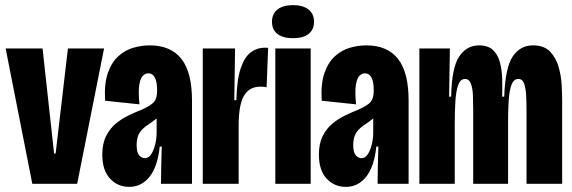

<svg xmlns="http://www.w3.org/2000/svg" viewBox="-20 -717 2233 749"><path d="M106 0 2 -528H146L191 -118H197L245 -528H386L281 0Z M484 12Q439 12 409 -20.5Q379 -53 379 -114Q379 -157 394 -186.5Q409 -216 432 -235Q455 -254 481 -266.5Q507 -279 530 -288Q569 -305 581 -319.5Q593 -334 593 -364Q593 -431 558 -431Q548 -431 538 -422Q528 -413 523.5 -387Q519 -361 524 -310L390 -324Q386 -391 401 -433Q416 -475 442.5 -498.5Q469 -522 501 -531Q533 -540 564 -540Q646 -540 687.5 -487.5Q729 -435 729 -325V-202Q729 -151 729 -100.5Q729 -50 729 0H608Q608 -36 609 -72Q610 -108 611 -145H603Q595 -67 563.5 -27.5Q532 12 484 12ZM545 -100Q560 -100 570 -115.5Q580 -131 585.5 -154Q591 -177 591 -199V-255Q574 -241 556 -229.5Q538 -218 525.5 -200.5Q513 -183 513 -151Q513 -122 523 -111Q533 -100 545 -100Z M771 0V-288V-528H897L894 -326H902Q904 -406 919 -450.5Q934 -495 958.5 -513Q983 -531 1013 -531Q1021 -531 1026 -530L1020 -376Q1015 -378 1008.5 -378.5Q1002 -379 996 -379Q953 -379 932 -344Q911 -309 911 -227V0Z M1054 0V-528H1192V0ZM1123 -568Q1084 -568 1062.5 -584.5Q1041 -601 1041 -632Q1041 -663 1062.5 -680Q1084 -697 1123 -697Q1162 -697 1183.5 -680Q1205 -663 1205 -632Q1205 -601 1183.5 -584.5Q1162 -568 1123 -568Z M1329 12Q1284 12 1254 -20.5Q1224 -53 1224 -114Q1224 -157 1239 -186.5Q1254 -216 1277 -235Q1300 -254 1326 -266.5Q1352 -279 1375 -288Q1414 -305 1426 -319.5Q1438 -334 1438 -364Q1438 -431 1403 -431Q1393 -431 1383 -422Q1373 -413 1368.5 -387Q1364 -361 1369 -310L1235 -324Q1231 -391 1246 -433Q1261 -475 1287.5 -498.5Q1314 -522 1346 -531Q1378 -540 1409 -540Q1491 -540 1532.5 -487.5Q1574 -435 1574 -325V-202Q1574 -151 1574 -100.5Q1574 -50 1574 0H1453Q1453 -36 1454 -72Q1455 -108 1456 -145H1448Q1440 -67 1408.5 -27.5Q1377 12 1329 12ZM1390 -100Q1405 -100 1415 -115.5Q1425 -131 1430.5 -154Q1436 -177 1436 -199V-255Q1419 -241 1401 -229.5Q1383 -218 1370.5 -200.5Q1358 -183 1358 -151Q1358 -122 1368 -111Q1378 -100 1390 -100Z M1616 0V-299V-528H1735L1732 -340H1740Q1742 -452 1771 -496Q1800 -540 1849 -540Q1884 -540 1903 -522Q1922 -504 1930 -474.5Q1938 -445 1939 -410Q1940 -375 1939 -340H1947Q1951 -453 1980 -496.5Q2009 -540 2059 -540Q2102 -540 2125 -516.5Q2148 -493 2158.5 -458Q2169 -423 2171 -386.5Q2173 -350 2173 -324V0H2034V-285Q2034 -316 2032.5 -344.5Q2031 -373 2024.5 -391Q2018 -409 2002 -409Q1984 -409 1975.5 -386.5Q1967 -364 1964.5 -326Q1962 -288 1962 -242V0H1826V-283Q1826 -315 1825 -343.5Q1824 -372 1817 -390.5Q1810 -409 1794 -409Q1776 -409 1767.5 -385.5Q1759 -362 1756.5 -322.5Q1754 -283 1754 -235V0Z"/></svg>

Font: Bricolage Grotesque 48pt Condensed Bricolage Grotesque 48pt Condensed Regular
Style: Bold
Weight: 700
Width: 3
Designer: Mathieu Triay
Foundry: Atelier Triay
Version: Version 1.000; ttfautohint (v1.8.4.7-5d5b);gftools[0.9.32]